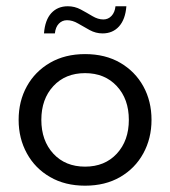

<svg xmlns="http://www.w3.org/2000/svg" viewBox="-20 -578 539 608"><path d="M249.4 10Q186 10 138.6 -17.4Q91.1 -44.8 65.1 -92.3Q39 -139.7 39 -198.4Q39 -257.8 65.1 -304.8Q91.1 -351.8 138.6 -379.3Q186 -406.7 249.4 -406.7Q313.3 -406.7 360.5 -379.3Q407.8 -351.8 433.8 -304.8Q459.8 -257.8 459.8 -198.4Q459.8 -139.7 433.8 -92.3Q407.8 -44.8 360.5 -17.4Q313.3 10 249.4 10ZM249.4 -50.3Q311.8 -50.3 349.9 -91.4Q388 -132.6 388 -198.4Q388 -264.3 349.9 -305.3Q311.8 -346.4 249.4 -346.4Q186.9 -346.4 148.9 -305.3Q110.9 -264.3 110.9 -198.4Q110.9 -132.6 148.9 -91.4Q186.9 -50.3 249.4 -50.3ZM304.7 -472.2Q283.3 -472.2 263.9 -482.8Q244.6 -493.4 227.1 -503.7Q209.6 -514 192.2 -514Q176.9 -514 166.4 -503.1Q155.8 -492.2 153.8 -472.2H119.3Q122.5 -514.7 142.5 -536.5Q162.5 -558.2 194.8 -558.2Q216.6 -558.2 235.8 -547.9Q254.9 -537.6 272.6 -527Q290.3 -516.4 307.3 -516.4Q322.6 -516.4 333.1 -527.6Q343.7 -538.8 345.7 -558.2H380.2Q377 -516.7 357 -494.4Q337 -472.2 304.7 -472.2Z"/></svg>

Font: Rokkitt SemiBold
Style: Regular
Weight: 600
Designer: Vernon Adams
Foundry: Vernon Adams
Version: Version 3.103